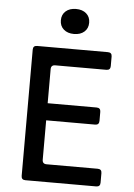

<svg xmlns="http://www.w3.org/2000/svg" viewBox="-62 -994 724 1040"><g transform="rotate(5 300.0 -474.0)"><path d="M116 0Q94 0 94 -22V-708Q94 -730 116 -730H501Q523 -730 523 -708V-656Q523 -634 501 -634H223Q200 -634 200 -611V-426H466Q488 -426 488 -404V-355Q488 -333 466 -333H200V-119Q200 -96 223 -96H501Q523 -96 523 -74V-22Q523 0 501 0ZM309 -812Q274 -812 253 -830.5Q232 -849 232 -880Q232 -911 253 -929.5Q274 -948 309 -948Q344 -948 365 -929.5Q386 -911 386 -880Q386 -849 365 -830.5Q344 -812 309 -812Z"/></g></svg>

Font: Pitagon Sans Mono SemiBold
Style: Regular
Weight: 600
Monospace: yes
Designer: Travis Tran
Foundry: Pitagon
Version: Version 1.001; ttfautohint (v1.8.4.7-5d5b);gftools[0.9.26]